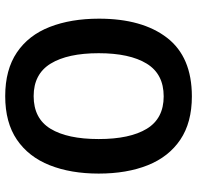

<svg xmlns="http://www.w3.org/2000/svg" viewBox="-30 -736 775 756"><g transform="rotate(90 358.0 -357.5)"><path d="M663 -358Q663 -248 630 -165Q597 -82 529.5 -36Q462 10 358 10Q254 10 186 -36Q118 -82 85.5 -165.5Q53 -249 53 -359Q53 -530 128.5 -627.5Q204 -725 359 -725Q462 -725 529.5 -679.5Q597 -634 630 -551.5Q663 -469 663 -358ZM189 -358Q189 -236 230 -169Q271 -102 358 -102Q446 -102 486.5 -168.5Q527 -235 527 -358Q527 -481 486.5 -547.5Q446 -614 359 -614Q271 -614 230 -547Q189 -480 189 -358Z"/></g></svg>

Font: Noto Sans Bengali SemiCondensed SemiBold
Style: Regular
Weight: 600
Width: 4
Designer: Joana Ranito - Universal Thirst; Jelle Bosma - Monotype Design Team
Foundry: Universal Thirst ehf.
Version: Version 3.000; ttfautohint (v1.8.4.7-5d5b)